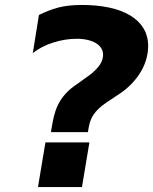

<svg xmlns="http://www.w3.org/2000/svg" viewBox="-20 -758 621 778"><path d="M186.4 -222.7H336.3L339.1 -240.1C348 -294.4 377.1 -321.4 429.7 -354.8L455.6 -372.2C525.9 -415.8 580.3 -488.6 580.3 -571.7C580.3 -681.1 473.7 -737.9 312.5 -737.9C232.2 -737.9 192.1 -723 137.8 -697.4L112.9 -542.6C157.7 -579.5 229.8 -600.9 290.1 -600.9C356.2 -600.9 397.7 -575.3 397.7 -535.9C397.7 -489.7 345.5 -454.9 321.7 -438.6L295.8 -419.7C210.9 -365.1 199.6 -301.1 189.3 -240.1ZM133.9 0H312.1L342.3 -181.1H164.1Z"/></svg>

Font: TID UI Extra Bold
Style: Italic
Weight: 800
Italic angle: -9.39999°
Designer: The TID Project Authors
Foundry: Bakken & Bæck
Version: Version 1.001;hotconv 1.0.109;makeotfexe 2.5.65596